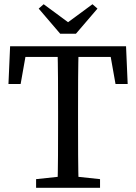

<svg xmlns="http://www.w3.org/2000/svg" viewBox="-20 -888 644 908"><path d="M150.7 0H453.1V-40.8L312.5 -55.8H291.2L150.7 -40.8V0ZM251.7 0H352.1C349.1 -103 349.1 -207 349.1 -310V-359.3C349.1 -464.3 349.1 -568.3 352.1 -669.3H251.7C254.7 -566.3 254.7 -462.3 254.7 -359.3V-310C254.7 -205 254.7 -101 251.7 0ZM20 -490.8H77.6L109.2 -669.3L62.7 -618.9H541.1L494.6 -669.3L526.3 -490.8H583.8L576.1 -669.3H27.8L20 -490.8ZM186.5 -868 163 -847.3 264.6 -728.6H339.2L440.9 -847.3L417.3 -868L259.8 -751.9H344L186.5 -868Z"/></svg>

Font: Source Serif Variable
Style: Regular
Weight: 389
Designer: Frank Grießhammer
Foundry: Adobe Systems Incorporated
Version: Version 3.001;hotconv 1.0.111;makeotfexe 2.5.65597